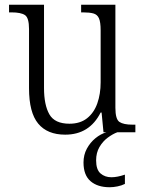

<svg xmlns="http://www.w3.org/2000/svg" viewBox="-20 -556 610 807"><path d="M254 10Q179 10 140.5 -36.5Q102 -83 102 -185V-434Q102 -481 85 -492.5Q68 -504 28 -504H18V-536H165V-186Q165 -115 187.5 -75.5Q210 -36 272 -36Q317 -36 346 -59Q375 -82 389 -121.5Q403 -161 403 -210V-428Q403 -463 396 -479Q389 -495 372.5 -499.5Q356 -504 329 -504H321V-536H465V-103Q465 -55 482 -43.5Q499 -32 537 -32H549V0H415L407 -83H403Q356 10 254 10ZM441 231Q390 231 360.5 205.5Q331 180 331 127Q331 95 345 69Q359 43 381 25Q403 7 427 0H473Q454 7 433 22.5Q412 38 398 62Q384 86 384 118Q384 157 402.5 173Q421 189 448 189Q473 189 505 178V217Q491 224 473.5 227.5Q456 231 441 231Z"/></svg>

Font: Noto Serif Armenian SemiCondensed Light
Style: Regular
Weight: 300
Width: 4
Designer: Monotype Design Team
Foundry: Monotype Imaging Inc.
Version: Version 2.008; ttfautohint (v1.8.4.7-5d5b)